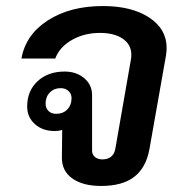

<svg xmlns="http://www.w3.org/2000/svg" viewBox="-20 -606 606 636"><path d="M185 -83 186 -176Q177 -172 161 -172Q121 -172 95.5 -195Q70 -218 70 -253Q70 -305 104.5 -337Q139 -369 194 -369Q233 -369 259 -347Q285 -325 285 -291V-107Q285 -94 294.5 -86Q304 -78 319 -78Q337 -78 348 -87Q359 -96 362 -113L414 -411Q415 -416 415 -425Q415 -458 387 -477.5Q359 -497 311 -497Q259 -497 218 -473.5Q177 -450 163 -412H51Q65 -491 138.5 -538.5Q212 -586 321 -586Q416 -586 474 -548Q532 -510 532 -447Q532 -439 530 -423L475 -112Q464 -51 425 -20.5Q386 10 315 10Q255 10 220 -14.5Q185 -39 185 -83ZM217 -281Q217 -295 207 -304.5Q197 -314 181 -314Q159 -314 145 -299.5Q131 -285 131 -263Q131 -248 140.5 -238.5Q150 -229 166 -229Q189 -229 203 -243.5Q217 -258 217 -281Z"/></svg>

Font: Sarabun SemiBold
Style: Italic
Weight: 600
Italic angle: -10°
Designer: Suppakit Chalermlarp | Katatrad Co.,Ltd.
Foundry: Cadson Demak Co.,Ltd.
Version: Version 1.000; ttfautohint (v1.6)